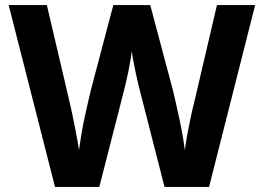

<svg xmlns="http://www.w3.org/2000/svg" viewBox="-20 -734 1036 754"><path d="M982 -714 801 0H626L531 -372Q527 -386 522 -407.5Q517 -429 512 -453Q507 -477 503 -498.5Q499 -520 498 -534Q496 -520 492.5 -498.5Q489 -477 484 -453Q479 -429 474 -407.5Q469 -386 465 -371L370 0H196L14 -714H164L255 -326Q259 -309 264 -285Q269 -261 274 -235.5Q279 -210 283.5 -186Q288 -162 290 -144Q294 -170 299 -202Q304 -234 311 -267Q318 -300 325 -329.5Q332 -359 337 -381L425 -714H570L659 -380Q664 -358 671 -328Q678 -298 685 -265Q692 -232 697.5 -200Q703 -168 706 -144Q709 -169 715 -202.5Q721 -236 728 -269Q735 -302 741 -325L832 -714Z"/></svg>

Font: Noto Sans Cherokee
Style: Regular
Weight: 400
Designer: Monotype Design Team
Foundry: Monotype Imaging Inc.
Version: Version 2.001